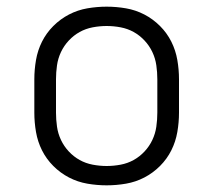

<svg xmlns="http://www.w3.org/2000/svg" viewBox="-20 -548 640 576"><path d="M300 8Q271 8 242 3Q213 -2 187 -15.5Q161 -29 140 -50Q119 -71 106 -97Q93 -123 88 -152Q83 -181 83 -210V-310Q83 -339 88 -368Q93 -397 106 -423Q119 -449 140 -470Q161 -491 187 -504.5Q213 -518 242 -523Q271 -528 300 -528Q329 -528 358 -523Q387 -518 413 -504.5Q439 -491 460 -470Q481 -449 494 -423Q507 -397 512 -368Q517 -339 517 -310V-210Q517 -181 512 -152Q507 -123 494 -97Q481 -71 460 -50Q439 -29 413 -15.5Q387 -2 358 3Q329 8 300 8ZM300 -50Q321 -50 342 -54Q363 -58 381 -68Q399 -78 413.5 -93.5Q428 -109 437 -128Q446 -147 449 -168Q452 -189 452 -210V-310Q452 -331 449 -352Q446 -373 437 -392Q428 -411 413.5 -426.5Q399 -442 381 -452Q363 -462 342 -466Q321 -470 300 -470Q279 -470 258 -466Q237 -462 219 -452Q201 -442 186.5 -426.5Q172 -411 163 -392Q154 -373 151 -352Q148 -331 148 -310V-210Q148 -189 151 -168Q154 -147 163 -128Q172 -109 186.5 -93.5Q201 -78 219 -68Q237 -58 258 -54Q279 -50 300 -50Z"/></svg>

Font: Iosevka Light Extended
Style: Regular
Weight: 300
Width: 7
Monospace: yes
Designer: Belleve Invis
Foundry: Belleve Invis
Version: Version 32.5.0; ttfautohint (v1.8.4)